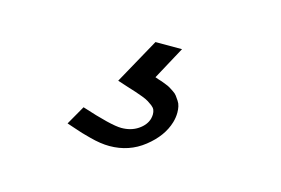

<svg xmlns="http://www.w3.org/2000/svg" viewBox="-48 -101 634 433"><g transform="rotate(15 269.0 115.5)"><path d="M305.2 158.7Q306.6 152.8 306.6 148.4Q306.6 142.6 304.7 137.9Q302.7 133.3 297.6 129.4Q292.5 125.5 287.8 122.6Q283.2 119.6 273.2 115.7Q263.2 111.8 256.1 109.6Q249 107.4 234.6 102.8Q220.2 98.1 211.4 95.2L270 -10.7H332L290.5 65.9L297.4 68.4Q304.2 70.3 306.6 71.3Q309.1 72.3 316.2 75Q323.2 77.6 326.7 79.8Q330.1 82 336.2 85.9Q342.3 89.8 345.5 94.2Q348.6 98.6 352.3 104Q356 109.4 357.4 116Q358.9 122.6 358.9 130.4Q358.9 141.6 355.5 153.3Q345.2 188 310.5 215.3Q275.9 242.7 230 242.7Q219.7 242.7 208.3 241Q196.8 239.3 183.8 235.8Q170.9 232.4 163.3 230.2Q155.8 228 141.8 223.1Q127.9 218.3 126 217.8L151.4 173.3Q221.7 196.3 245.6 196.3Q268.1 196.3 284.4 185.3Q300.8 174.3 305.2 158.7Z"/></g></svg>

Font: Cantarell
Style: Italic
Weight: 400
Italic angle: -16°
Designer: Dave Crossland
Version: Version 1.004